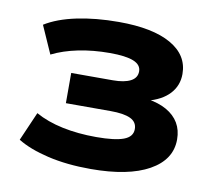

<svg xmlns="http://www.w3.org/2000/svg" viewBox="-63 -579 745 663"><g transform="rotate(10 309.0 -247.5)"><path d="M294 11Q211 11 144.5 -4.5Q78 -20 36 -46L80 -147Q121 -124 175.5 -112.5Q230 -101 294 -101Q359 -101 390 -112.5Q421 -124 421 -151Q421 -176 397.5 -187Q374 -198 328 -198H171V-304H317Q357 -304 379 -315.5Q401 -327 401 -350Q401 -373 374 -384Q347 -395 291 -395Q232 -395 180.5 -384.5Q129 -374 89 -354L46 -451Q89 -478 155.5 -492Q222 -506 303 -506Q422 -506 486 -469.5Q550 -433 550 -367Q550 -326 523 -297Q496 -268 445 -255V-261Q486 -255 514 -239Q542 -223 556.5 -198.5Q571 -174 571 -141Q571 -70 498.5 -29.5Q426 11 294 11Z"/></g></svg>

Font: Nunito Sans 10pt SemiExpanded ExtraBold
Style: Regular
Weight: 800
Width: 6
Designer: Vernon Adams
Foundry: Vernon Adams
Version: Version 3.101;gftools[0.9.27]